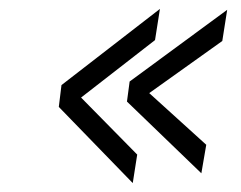

<svg xmlns="http://www.w3.org/2000/svg" viewBox="-20 -436 540 431"><path d="M278 -25 112 -196 118 -245 339 -416 328 -346 162 -217 288 -89ZM432 -47 265 -208 271 -253 490 -414 479 -344 315 -227 443 -111Z"/></svg>

Font: Lekton
Style: Italic
Weight: 400
Italic angle: -9.3°
Designer: Paolo Mazzetti, Luciano Perondi, Raffaele Flato, Elena Papassissa, Emilio Macchia, Michela Povoleri, Tobias Seemiller, R
Version: Version 3.000